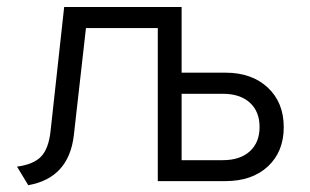

<svg xmlns="http://www.w3.org/2000/svg" viewBox="-20 -532 910 564"><path d="M63 12 30 -42.5Q78.5 -49 100.8 -72.2Q123 -95.5 128.5 -147L168.5 -511.5H513.5V0H443.5V-449.5H232.5L197 -135.5Q182.5 -9 63 12ZM443.5 0V-511H513.5V-318.5H642.5Q719.5 -318.5 766.5 -274.8Q813.5 -231 813.5 -158.5Q813.5 -86.5 767 -43.2Q720.5 0 642.5 0ZM513.5 -61.5H634.5Q685 -61.5 713.8 -87.5Q742.5 -113.5 742.5 -159Q742.5 -204.5 713.8 -230.5Q685 -256.5 634.5 -256.5H513.5Z"/></svg>

Font: Overpass Light
Style: Regular
Weight: 300
Designer: Delve Withrington, Dave Bailey, Thomas Jockin
Foundry: Delve Fonts LLC
Version: Version 4.000; ttfautohint (v1.8.3)